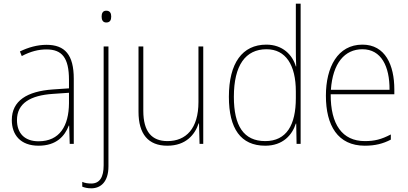

<svg xmlns="http://www.w3.org/2000/svg" viewBox="-20 -780 2213 1041"><path d="M232 -537C182 -537 133 -523 88 -501L98 -476C147 -502 190 -512 232 -512C316 -512 354 -467 354 -347V-301L266 -295C127 -285 44 -234 44 -129C44 -49 91 10 189 10C286 10 331 -42 353 -99H355L358 0H380V-353C380 -483 332 -537 232 -537ZM267 -271 354 -277V-220C353 -98 304 -14 189 -14C114 -14 72 -57 72 -129C72 -220 145 -263 267 -271Z M531 -690C531 -673 537 -658 556 -658C577 -658 583 -672 583 -690C583 -706 578 -722 556 -722C536 -722 531 -706 531 -690ZM475 241C526 241 568 206 568 122V-528H542V116C542 180 521 215 475 215C458 215 441 213 426 206V232C438 237 454 241 475 241Z M1082 -528H1056V-227C1056 -82 988 -15 888 -15C804 -15 757 -65 757 -179V-528H731V-174C731 -53 784 10 887 10C989 10 1037 -51 1057 -111H1059L1062 0H1082Z M1418 10C1514 10 1564 -48 1584 -110H1586L1588 0H1610V-760H1584V-526C1584 -491 1584 -457 1586 -420H1584C1566 -482 1513 -538 1424 -538C1294 -538 1221 -438 1221 -255C1221 -83 1285 10 1418 10ZM1418 -15C1301 -15 1248 -98 1248 -255C1248 -426 1311 -513 1425 -513C1529 -513 1584 -428 1584 -284V-248C1584 -103 1534 -15 1418 -15Z M1945 -538C1811 -538 1747 -416 1747 -261C1747 -100 1811 10 1958 10C2014 10 2057 -1 2099 -23V-51C2047 -24 2011 -15 1958 -15C1836 -15 1772 -105 1773 -269H2118V-295C2118 -427 2069 -538 1945 -538ZM1945 -513C2047 -513 2093 -420 2092 -293H1774C1784 -438 1849 -513 1945 -513Z"/></svg>

Font: Noto Sans Sinhala UI SemiCondensed Thin
Style: Regular
Weight: 100
Width: 4
Designer: Jelle Bosma - Monotype Design Team
Foundry: Monotype Imaging Inc.
Version: Version 2.006